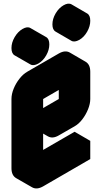

<svg xmlns="http://www.w3.org/2000/svg" viewBox="-20 -984 560 1055"><path d="M217 -540 390 -640Q424 -660 450 -645Q476 -630 476 -590V-440Q476 -414 464 -384Q452 -354 432.5 -328.5Q413 -303 390 -290L303 -240Q269 -220 243 -235Q217 -250 217 -290V-60L476 -210V-110L217 40Q182 60 156 45Q130 30 130 -10V-390Q130 -417 142 -446.5Q154 -476 174 -501.5Q194 -527 217 -540ZM390 -540 217 -440V-290L390 -390ZM191 -635Q164 -620 147 -630Q130 -640 130 -670Q130 -700 147 -730Q164 -760 191 -775Q217 -790 234 -780Q251 -770 251 -740Q251 -710 234 -680Q217 -650 191 -635ZM416 -765Q389 -750 372 -760Q355 -770 355 -800Q355 -830 372 -860Q389 -890 416 -905Q442 -920 459 -910Q476 -900 476 -870Q476 -840 459 -810Q442 -780 416 -765ZM476 -210 217 -60 130 -110 390 -260ZM390 -540V-390L303 -440V-590ZM459 -910Q442 -920 416 -905Q389 -890 372 -860Q355 -830 355 -800Q355 -770 372 -760L286 -810Q268 -820 268 -850Q268 -880 285.5 -910Q303 -940 329 -955Q355 -970 373 -960ZM217 -290Q217 -250 243 -235L156 -285Q130 -300 130 -340ZM390 -390 217 -290 130 -340 303 -440ZM450 -645Q424 -660 390 -640L217 -540Q194 -527 174 -501.5Q154 -476 142 -446.5Q130 -417 130 -390V-10Q130 30 156 45L69 -5Q43 -20 43 -60V-440Q43 -467 55 -496.5Q67 -526 87 -551.5Q107 -577 130 -590L303 -690Q338 -710 364 -695ZM234 -780Q217 -790 191 -775Q164 -760 147 -730Q130 -700 130 -670Q130 -640 147 -630L60 -680Q43 -690 43 -720Q43 -750 60.5 -780Q78 -810 104 -825Q130 -840 147 -830Z"/></svg>

Font: Nabla Normal
Style: Regular
Weight: 400
Designer: Arthur Reinders Folmer
Version: Version 1.000